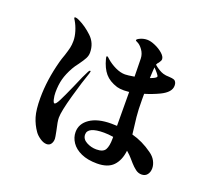

<svg xmlns="http://www.w3.org/2000/svg" viewBox="-131 -952 1261 1136"><g transform="rotate(20 500.0 -384.0)"><path d="M900 -74Q900 -50 887.5 -34Q875 -18 852 -18Q831 -18 813.5 -31.5Q796 -45 780.5 -62.5Q765 -80 759 -87Q746 -102 732 -114L724 -121Q717 -59 683.5 -24Q650 11 582 11Q523 11 482 -7.5Q441 -26 420.5 -56.5Q400 -87 400 -121Q400 -174 448.5 -207Q497 -240 582 -240Q607 -240 618 -239L617 -452Q595 -450 585 -450Q557 -450 540 -455Q489 -471 462 -503Q435 -535 421 -589L419 -600Q419 -606 422 -606Q426 -606 431 -601.5Q436 -597 438 -595Q464 -572 496.5 -556.5Q529 -541 558 -541Q574 -541 616 -548L615 -607Q615 -655 614 -662Q613 -690 596 -714Q579 -738 560 -746Q550 -750 550 -754Q550 -761 570.5 -770Q591 -779 613 -779Q634 -779 663 -766.5Q692 -754 713 -735.5Q734 -717 734 -700Q734 -691 723 -676Q715 -669 711 -658Q744 -630 771 -622Q787 -617 809 -617Q830 -616 840 -612Q850 -608 855 -594Q857 -586 857 -578Q857 -537 795 -507Q751 -486 704 -472V-435Q704 -371 708.5 -327.5Q713 -284 721 -222Q789 -204 850 -160Q876 -142 888 -119Q900 -96 900 -74ZM361 -487 358 -474Q337 -416 307.5 -311.5Q278 -207 278 -167Q278 -143 291 -89Q299 -49 299 -41Q299 -21 289.5 -8Q280 5 263 5Q243 5 221 -10Q199 -25 187 -42Q161 -79 148 -122Q135 -165 135 -239Q135 -353 169 -479Q173 -495 185 -528Q195 -559 199.5 -578.5Q204 -598 204 -623Q204 -650 194.5 -681.5Q185 -713 169 -740Q167 -743 164.5 -747Q162 -751 162 -753Q162 -758 168 -758Q177 -758 193 -750Q237 -729 278.5 -690Q320 -651 320 -591Q320 -572 310.5 -554Q301 -536 280 -507Q262 -484 252 -466Q228 -423 218 -385.5Q208 -348 208 -301Q208 -279 213 -258Q218 -237 225 -237Q234 -237 250 -268.5Q266 -300 297 -370Q331 -451 348 -482Q353 -491 358 -491Q361 -491 361 -487ZM704 -571Q743 -585 743 -595Q743 -600 732 -613.5Q721 -627 708 -640Q706 -621 704 -571ZM619 -170Q587 -175 560 -175Q458 -175 458 -127Q458 -98 487.5 -82Q517 -66 550 -66Q593 -66 606 -89Q619 -112 619 -159Z"/></g></svg>

Font: Shippori Mincho ExtraBold
Style: Regular
Weight: 800
Designer: FONTDASU
Foundry: FONTDASU / Google Inc. / but / Adobe
Version: Version 3.110; ttfautohint (v1.8.3)